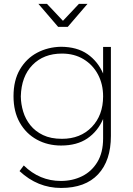

<svg xmlns="http://www.w3.org/2000/svg" viewBox="-20 -758 672 973"><path d="M289.5 194.5Q170.5 194.5 79 109L100.5 80.5Q180.5 159 288.5 159Q347.5 159 396 135Q444.5 111 473.5 63Q502.5 15 502.5 -56.5V-155Q475.5 -92.5 422.8 -56.5Q370 -20.5 289.5 -20.5Q221.5 -20.5 166.8 -50.5Q112 -80.5 80.2 -136.5Q48.5 -192.5 48.5 -270.5Q48.5 -351 81.2 -406.5Q114 -462 168.2 -490.8Q222.5 -519.5 288.5 -521Q370.5 -520.5 423 -484Q475.5 -447.5 502.5 -385.5V-520H542V-69Q542 56 477.2 125.2Q412.5 194.5 289.5 194.5ZM294 -54.5Q387.5 -54.5 445 -114.2Q502.5 -174 502.5 -269.5Q502.5 -331.5 476.5 -380.5Q450.5 -429.5 403.5 -458Q356.5 -486.5 294 -486.5Q201 -486.5 144.5 -428.5Q88 -370.5 85.5 -269.5Q86 -230.5 97.5 -192.5Q109 -154.5 133.8 -123.5Q158.5 -92.5 198 -73.5Q237.5 -54.5 294 -54.5ZM323.5 -622H274.5L174.5 -738.5H218L299 -652.5L380 -738.5H423.5Z"/></svg>

Font: Argentum Novus ExtraLight
Style: Regular
Weight: 250
Designer: Julieta Ulanovsky (font) & Cristiano Sobral (main changes)
Foundry: Julieta Ulanovsky (font) & Cristiano Sobral (main changes)
Version: Version 3.00;November 27, 2020;FontCreator 13.0.0.2655 64-bi